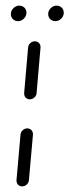

<svg xmlns="http://www.w3.org/2000/svg" viewBox="-20 -666 248 686"><path d="M59.3 0Q53.3 0 48.3 -3Q43.3 -5.9 40.9 -11.1Q38.5 -16.3 38.9 -22.2L53.3 -185.2Q53.7 -191.1 57.2 -196.3Q60.7 -201.5 66.1 -204.4Q71.5 -207.4 77.4 -207.4Q83.3 -207.4 88.3 -204.4Q93.3 -201.5 95.7 -196.3Q98.1 -191.1 97.8 -185.2L83.3 -22.2Q83 -16.3 79.4 -11.1Q75.9 -5.9 70.6 -3Q65.2 0 59.3 0ZM86.3 -311.1Q80.4 -311.1 75.6 -314.1Q70.7 -317 68.3 -322.2Q65.9 -327.4 66.3 -333.3L80.4 -496.3Q80.7 -502.2 84.3 -507.4Q87.8 -512.6 93.1 -515.6Q98.5 -518.5 104.4 -518.5Q110.4 -518.5 115.4 -515.6Q120.4 -512.6 122.8 -507.4Q125.2 -502.2 124.8 -496.3L110.7 -333.3Q110.4 -327.4 106.9 -322.2Q103.3 -317 97.8 -314.1Q92.2 -311.1 86.3 -311.1ZM152.2 -618.1Q153.3 -629.6 162.2 -637.8Q171.1 -645.9 182.6 -645.9Q190 -645.9 196.1 -642.2Q202.2 -638.5 205.4 -632Q208.5 -625.6 207.8 -618.1Q206.7 -606.7 197.8 -598.5Q188.9 -590.4 177.4 -590.4Q170 -590.4 163.9 -594.1Q157.8 -597.8 154.6 -604.3Q151.5 -610.7 152.2 -618.1ZM18.9 -618.1Q20 -629.6 28.9 -637.8Q37.8 -645.9 49.3 -645.9Q56.7 -645.9 62.8 -642.2Q68.9 -638.5 72 -632Q75.2 -625.6 74.4 -618.1Q73.3 -606.7 64.4 -598.5Q55.6 -590.4 44.1 -590.4Q36.7 -590.4 30.6 -594.1Q24.4 -597.8 21.3 -604.3Q18.1 -610.7 18.9 -618.1Z"/></svg>

Font: 26F Galaxy Sans Oblique
Style: Regular
Weight: 400
Italic angle: -5°
Designer: C₂₉H₂₅N₃O₅
Version: Version 1.200;FEAKit 1.0